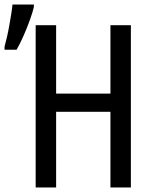

<svg xmlns="http://www.w3.org/2000/svg" viewBox="-46 -825 666 845"><path d="M111 0V-714H201V-413H440V-714H530V0H440V-333H201V0ZM-26 -620Q-21 -638 -15.5 -661.5Q-10 -685 -5.5 -710.5Q-1 -736 3 -760.5Q7 -785 9 -805H103V-794Q98 -772 86 -738.5Q74 -705 58.5 -669.5Q43 -634 27 -606H-26Z"/></svg>

Font: Noto Sans Mono
Style: Regular
Weight: 400
Designer: Monotype Design Team
Foundry: Monotype Imaging Inc.
Version: Version 2.014